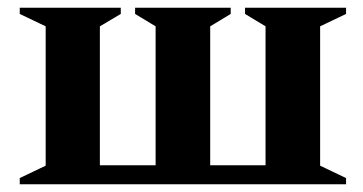

<svg xmlns="http://www.w3.org/2000/svg" viewBox="-20 -476 937 496"><path d="M98 -48V-408L31 -440V-456H292V-440L238 -408V-49H382V-408L329 -440V-456H576V-440L523 -408V-49H666V-408L613 -440V-456H874V-440L807 -408V-48L874 -16V0H31V-16Z"/></svg>

Font: Spectral
Style: Bold
Weight: 700
Designer: Jean-Baptiste Levee
Foundry: Production Type
Version: Version 2.001